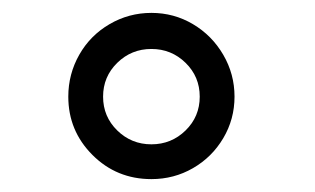

<svg xmlns="http://www.w3.org/2000/svg" viewBox="-20 -835 489 298"><path d="M344 -685Q344 -650 326.5 -620.5Q309 -591 279.5 -574Q250 -557 215 -557Q161 -557 123.5 -594.5Q86 -632 86 -685Q86 -720 103 -750Q120 -780 150 -797.5Q180 -815 215 -815Q250 -815 279.5 -797.5Q309 -780 326.5 -750Q344 -720 344 -685ZM215 -611Q246 -611 268 -632.5Q290 -654 290 -685Q290 -716 268 -737.5Q246 -759 215 -759Q184 -759 162 -737.5Q140 -716 140 -685Q140 -654 162 -632.5Q184 -611 215 -611Z"/></svg>

Font: SUIT
Style: Regular
Weight: 400
Designer: Sunn Youn; Korean Glyphs from Source Han Sans (Sandoll Communications; Soo-young Jang, Joo-yeon Kang)
Foundry: Sunn
Version: Version 1.140